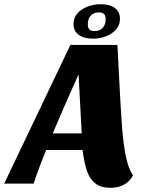

<svg xmlns="http://www.w3.org/2000/svg" viewBox="-80 -874 688 914"><path d="M446 20Q400 20 373.5 -1Q347 -22 334 -60Q321 -98 313 -160H140Q104 -73 80 0H-60L255 -660H479L487 -505Q495 -345 501.5 -263.5Q508 -182 520 -125.5Q532 -69 553 -40Q541 -13 513 3.5Q485 20 446 20ZM186 -274 171 -239H309L294 -520Q233 -385 186 -274ZM362 -690Q320 -690 295 -708Q270 -726 270 -759Q270 -802 309 -828Q348 -854 401 -854Q442 -854 466.5 -836Q491 -818 491 -785Q491 -742 452.5 -716Q414 -690 362 -690ZM391 -815Q366 -815 352 -799.5Q338 -784 338 -759Q338 -742 345.5 -734Q353 -726 370 -726Q395 -726 409 -741.5Q423 -757 423 -782Q423 -799 415.5 -807Q408 -815 391 -815Z"/></svg>

Font: Sansita ExtraBold Italic
Style: Regular
Weight: 800
Italic angle: -11°
Designer: Pablo Cosgaya
Foundry: Omnibus-Type
Version: Version 1.006